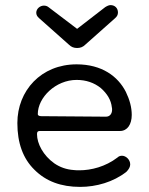

<svg xmlns="http://www.w3.org/2000/svg" viewBox="-20 -716 584 752"><path d="M152 -694C137 -694 122 -682 122 -666C122 -658 126 -651 133 -645L250 -541C259 -532 269 -528 282 -528C295 -528 305 -532 314 -541L431 -645C438 -651 442 -658 442 -667C442 -684 430 -696 413 -696C407 -696 400 -693 392 -688L282 -603L170 -688C165 -692 159 -694 152 -694ZM294 16C357 16 424 -3 475 -43C485 -53 490 -63 490 -72C490 -91 473 -106 458 -106C451 -106 445 -104 440 -99C393 -63 337 -49 291 -49C283 -49 276 -49 269 -50C240 -52 215 -61 193 -76C149 -107 125 -154 125 -190C125 -203 130 -203 142 -203H450C479 -203 496 -229 496 -266C496 -295 488 -325 473 -356C442 -417 379 -464 280 -464C141 -464 48 -361 48 -234C48 -156 70 -95 115 -51C160 -6 219 16 294 16ZM142 -261C133 -261 128 -264 128 -269C128 -334 198 -403 280 -403C317 -403 349 -392 375 -371C400 -349 415 -324 418 -296C419 -293 419 -289 419 -286C419 -273 412 -259 395 -259Z"/></svg>

Font: Dongle Light
Style: Regular
Weight: 300
Designer: Yanghee Ryu
Foundry: Yanghee Ryu
Version: Version 2.000